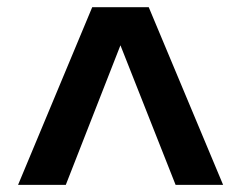

<svg xmlns="http://www.w3.org/2000/svg" viewBox="-20 -717 667 531"><path d="M30 -205.8 235 -697H391.4L597 -205.8H465.6L294.8 -638H331.2L162 -205.8Z"/></svg>

Font: Hanken Grotesk
Style: Regular
Weight: 400
Designer: Alfredo Marco Pradil
Foundry: Hanken Design Co.
Version: Version 3.013